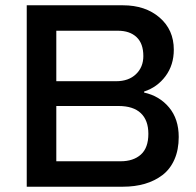

<svg xmlns="http://www.w3.org/2000/svg" viewBox="-20 -706 742 726"><path d="M81.1 0V-686H444.8Q529.8 -686 583.5 -639.6Q637.2 -593.3 637.2 -518.1Q637.2 -460.4 606 -418.2Q574.7 -376 524.9 -359.9V-356Q583 -343.3 619.4 -299.6Q655.8 -255.9 655.8 -188Q655.8 -139.6 639.6 -103Q623.5 -66.4 594.5 -44.2Q565.4 -22 527.8 -11Q490.2 0 444.8 0ZM192.9 -398.9H418.9Q466.3 -398.9 494.1 -425.5Q522 -452.1 522 -494.1Q522 -541.5 496.3 -565.7Q470.7 -589.8 425.8 -589.8H192.9ZM192.9 -96.2H436Q484.4 -96.2 512.7 -121.6Q541 -147 541 -200.2Q541 -251 512.5 -278.1Q483.9 -305.2 428.2 -305.2H192.9Z"/></svg>

Font: Archivo Medium
Style: Regular
Weight: 500
Designer: Hector Gatti
Foundry: Omnibus-Type
Version: Version 2.001